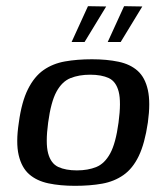

<svg xmlns="http://www.w3.org/2000/svg" viewBox="-20 -596 539 622"><path d="M223 6Q175 6 137 -2Q99 -10 74.5 -31.5Q50 -53 40.5 -93.5Q31 -134 41 -199Q50 -266 70.5 -307Q91 -348 121 -369Q151 -390 190.5 -397Q230 -404 278 -404Q326 -404 364 -396Q402 -388 426 -366.5Q450 -345 459 -304.5Q468 -264 459 -199Q449 -131 429.5 -90.5Q410 -50 380 -29Q350 -8 311 -1Q272 6 223 6ZM229 -44Q265 -44 292 -55Q319 -66 337 -99Q355 -132 364 -199Q373 -266 364.5 -299Q356 -332 332.5 -343Q309 -354 272 -354Q236 -354 208.5 -343Q181 -332 163 -299Q145 -266 136 -199Q127 -132 136 -99Q145 -66 169 -55Q193 -44 229 -44ZM329 -460 382 -576 441 -575 371 -460ZM212 -460 265 -576 324 -575 254 -460Z"/></svg>

Font: Genos Medium
Style: Italic
Weight: 500
Italic angle: -8°
Designer: Robert E. Leuschke
Foundry: Robert E. Leuschke
Version: Version 1.010